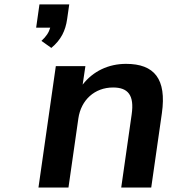

<svg xmlns="http://www.w3.org/2000/svg" viewBox="-20 -833 796 853"><path d="M284.2 0 328.1 -306.6C339.8 -388.7 400.4 -444.3 482.4 -444.3C547.9 -444.3 577.6 -411.1 564.9 -324.2L518.6 0H651.9L699.2 -330.1C720.7 -481.9 666 -549.3 540 -549.3C461.9 -549.3 393.1 -516.6 347.2 -457L359.4 -539.1H228L150.9 0ZM208 -620.1C251.5 -656.2 271 -696.8 278.3 -748.5L287.6 -813.5H155.3L140.6 -710H203.1C197.3 -689 185.5 -670.9 164.1 -651.4Z"/></svg>

Font: Winston SemiBold
Style: Italic
Weight: 600
Italic angle: -8.13011°
Designer: Vernon Adams, Kim Jin-seong, David Berlow, Cristiano Sobral
Foundry: The Winston Project Authors
Version: Version 3.004